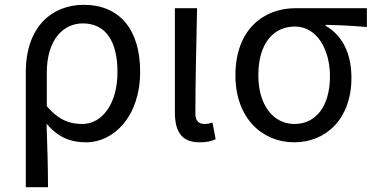

<svg xmlns="http://www.w3.org/2000/svg" viewBox="-20 -577 1555 796"><path d="M87 -278V199H179C179 102 176 34 173 -64C224 -4 277 13 337 13C451 13 561 -93 561 -280C561 -452 478 -557 327 -557C195 -557 87 -465 87 -278ZM321 -63C274 -63 225 -76 174 -137V-276C174 -413 243 -480 323 -480C423 -480 467 -399 467 -279C467 -144 402 -63 321 -63Z M808 13C839 13 858 8 874 0L861 -69C849 -65 838 -63 828 -63C805 -63 790 -75 790 -106C790 -239 794 -394 797 -543H705V-113C705 -32 732 13 808 13Z M1200 13C1332 13 1437 -85 1437 -254C1437 -358 1398 -431 1330 -470V-474C1390 -473 1440 -470 1501 -465V-543H1204C1075 -543 956 -456 956 -265C956 -86 1068 13 1200 13ZM1201 -63C1113 -63 1051 -141 1051 -265C1051 -401 1117 -467 1202 -467C1296 -467 1348 -369 1348 -261C1348 -136 1289 -63 1201 -63Z"/></svg>

Font: Spoqa Han Sans Neo
Style: Regular
Weight: 400
Designer: [Spoqa Han Sans Neo] Dong-huui Kim ___ Younghwa Kang ___ Yujin Lee ___ [Noto Sans] Ryoko NISHIZUKA ____ (kana & ideograp
Foundry: Spoqa (http://www.spoqa-han-sans.com)
Version: Version 1.100;hotconv 1.0.109;makeotfexe 2.5.65596